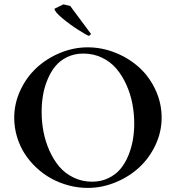

<svg xmlns="http://www.w3.org/2000/svg" viewBox="-20 -874 826 903"><path d="M398.4 -705.1Q387.7 -708.5 349.1 -732.9Q310.5 -757.3 273.4 -788.1Q236.3 -818.8 236.3 -833L278.3 -853.5L310.5 -845.7L408.2 -713.9ZM392.6 9.8Q347.7 9.8 304 -1.7Q260.3 -13.2 222.2 -33.9Q184.1 -54.7 151.6 -85Q119.1 -115.2 95.9 -151.4Q72.8 -187.5 59.8 -231Q46.9 -274.4 46.9 -320.3Q46.9 -387.2 75.4 -448.7Q104 -510.3 151.4 -554.4Q198.7 -598.6 262.2 -625Q325.7 -651.4 392.6 -651.4Q460 -651.4 523.4 -625.7Q586.9 -600.1 634.8 -556.6Q682.6 -513.2 711.4 -451.2Q740.2 -389.2 740.2 -320.3Q740.2 -253.4 711.2 -191.9Q682.1 -130.4 634.5 -86.4Q586.9 -42.5 523.2 -16.4Q459.5 9.8 392.6 9.8ZM413.1 -19.5Q455.1 -19.5 489.3 -35.9Q523.4 -52.2 545.9 -78.9Q568.4 -105.5 583.3 -141.6Q598.1 -177.7 604.7 -215.3Q611.3 -252.9 611.3 -293Q611.3 -340.3 602.5 -386.2Q593.8 -432.1 574.5 -475.1Q555.2 -518.1 527.8 -550.5Q500.5 -583 460.2 -602.5Q419.9 -622.1 372.1 -622.1Q330.1 -622.1 296.1 -605.7Q262.2 -589.4 240.2 -562.5Q218.3 -535.6 203.4 -499.5Q188.5 -463.4 182.1 -425.5Q175.8 -387.7 175.8 -347.7Q175.8 -300.3 184.6 -254.4Q193.4 -208.5 212.4 -165.8Q231.4 -123 258.5 -90.8Q285.6 -58.6 325.7 -39.1Q365.7 -19.5 413.1 -19.5Z"/></svg>

Font: Comprehension SemiBold
Style: Regular
Weight: 600
Designer: Alfredo Marco Pradil
Foundry: Alfredo Marco Pradil
Version: 1.0